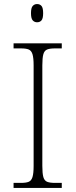

<svg xmlns="http://www.w3.org/2000/svg" viewBox="-20 -928 374 948"><path d="M47 0V-25H84Q109 -25 122 -30.5Q135 -36 140.5 -54Q146 -72 146 -109V-605Q146 -642 140.5 -660Q135 -678 122 -683.5Q109 -689 84 -689H47V-714H285V-689H251Q226 -689 212.5 -683.5Q199 -678 194 -660Q189 -642 189 -605V-109Q189 -72 194 -54Q199 -36 212.5 -30.5Q226 -25 251 -25H285V0ZM163 -818Q150 -818 141.5 -827.5Q133 -837 133 -863Q133 -889 141.5 -898.5Q150 -908 163 -908Q177 -908 185 -898.5Q193 -889 193 -863Q193 -837 185 -827.5Q177 -818 163 -818Z"/></svg>

Font: Noto Serif Malayalam ExtraLight
Style: Regular
Weight: 200
Designer: Indian type Foundry, Jelle Bosma, Monotype Design Team
Foundry: Monotype Imaging Inc.
Version: Version 2.104; ttfautohint (v1.8.4.7-5d5b)